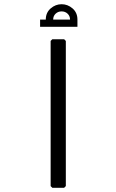

<svg xmlns="http://www.w3.org/2000/svg" viewBox="-20 -890 552 910"><path d="M228 0 220 -8V-696L228 -704H284L292 -696V-8L284 0ZM197 -797Q197 -830 220 -850Q243 -870 272 -870Q301 -870 324 -850Q347 -830 347 -797V-763H170V-797ZM232 -797H312Q312 -814 300.5 -825Q289 -836 272 -836Q255 -836 243.5 -825Q232 -814 232 -797Z"/></svg>

Font: Hasubi Mono
Style: Regular
Weight: 400
Designer: Eli Heuer
Foundry: Eli Heuer
Version: Version 1.000